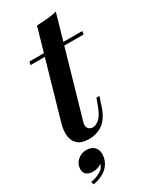

<svg xmlns="http://www.w3.org/2000/svg" viewBox="-231 -744 855 1049"><g transform="rotate(-30 196.5 -219.5)"><path d="M393 -516 390 -496H55L60 -516ZM150 -85Q142 -57 152.5 -44Q163 -31 181 -31Q202 -31 223.5 -51Q245 -71 263 -121L278 -162H297L277 -102Q256 -40 219 -13Q182 14 131 14Q86 14 62.5 -6Q39 -26 34.5 -60.5Q30 -95 43 -139L194 -666Q230 -667 261.5 -670Q293 -673 321 -680ZM88 58Q115 58 133.5 74Q152 90 152 119Q152 162 122.5 195Q93 228 28 241L23 222Q56 218 83.5 202Q111 186 115 162Q105 170 91.5 174.5Q78 179 61 179Q36 179 21 167.5Q6 156 6 133Q6 103 29 80.5Q52 58 88 58Z"/></g></svg>

Font: Playfair Display SemiBold
Style: Italic
Weight: 600
Italic angle: -14°
Designer: Claus Eggers Sørensen
Foundry: Claus Eggers Sørensen
Version: Version 1.203